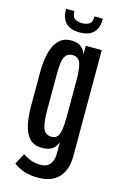

<svg xmlns="http://www.w3.org/2000/svg" viewBox="-150 -983 754 1160"><g transform="rotate(15 227.0 -402.5)"><path d="M217.8 111.8C251.3 110.8 278.9 104.9 300.5 94C322.2 83.1 339.1 68.9 351.3 51.5C363.5 34.1 372.2 15 377.2 -5.9C382.2 -26.7 384.8 -47.5 384.8 -68.4V-732.4H284.7V-678.7C277.8 -699.9 266.8 -715.5 251.7 -725.6C236.6 -735.7 218.6 -740.9 197.8 -741.2C163.2 -741.9 135.9 -731.9 115.7 -711.2C95.5 -690.5 81.1 -662.4 72.5 -627C63.9 -591.5 59.6 -551.4 59.6 -506.8V-296.9C59.6 -253.3 63.2 -214.2 70.6 -179.7C77.9 -145.2 90.9 -118 109.6 -98.1C128.3 -78.3 154.8 -68.4 189 -68.4C210.1 -68.4 229 -72.4 245.6 -80.6C262.2 -88.7 275.2 -104.8 284.7 -128.9V-59.1C284.7 -31.4 278.4 -9.4 265.9 7.1C253.3 23.5 235.7 32.1 212.9 32.7C187.2 33.4 164.6 29.9 145 22.5C125.5 15 108.6 6.3 94.2 -3.4L58.1 64.9C77.3 80.2 100.3 92.1 127.2 100.6C154.1 109 184.2 112.8 217.8 111.8ZM227.5 -147.9C200.2 -147.9 182.1 -160.2 173.3 -184.8C164.6 -209.4 160.2 -245.9 160.2 -294.4V-522.5C160.2 -549.2 161.5 -572.6 164.1 -592.8C166.7 -613 172.4 -628.8 181.4 -640.4C190.3 -651.9 204.1 -657.7 222.7 -657.7C248 -657.7 264.7 -646.2 272.7 -623C280.7 -599.9 284.7 -566.1 284.7 -521.5V-295.4C284.7 -255.4 282.6 -224.7 278.6 -203.4C274.5 -182 268.2 -167.5 259.8 -159.7C251.3 -151.9 240.6 -147.9 227.5 -147.9ZM226.6 -800.8C265.6 -800.8 294.6 -810.5 313.5 -829.8C332.4 -849.2 341.8 -876.3 341.8 -911.1V-917.5H290C290 -892.4 283.6 -876.3 270.8 -869.1C257.9 -862 243.5 -858.4 227.5 -858.4C211.3 -858.4 196.6 -862.1 183.6 -869.6C170.6 -877.1 164.1 -893.1 164.1 -917.5H112.3V-910.2C112.3 -875.3 122 -848.4 141.4 -829.3C160.7 -810.3 189.1 -800.8 226.6 -800.8Z"/></g></svg>

Font: Antonio
Style: Regular
Weight: 400
Designer: Vernon Adams
Foundry: Vernon Adams
Version: Version 1.002